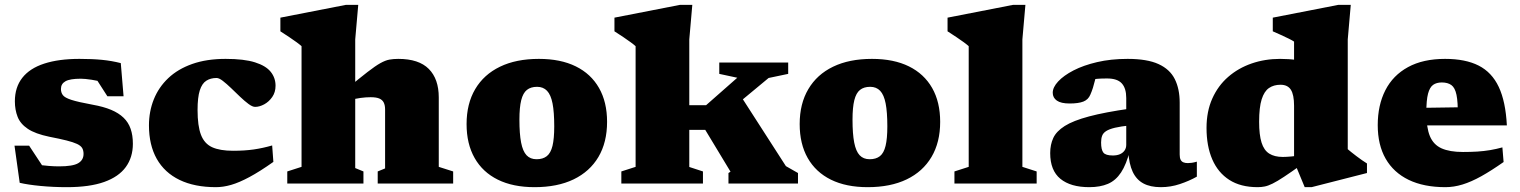

<svg xmlns="http://www.w3.org/2000/svg" viewBox="-20 -759 6284 794"><path d="M308.5 -515.5Q362 -515.5 402.2 -511.5Q442.5 -507.5 479.5 -498L491 -361H424L347.5 -480L414 -417Q387 -425 359 -429.2Q331 -433.5 314 -433.5Q269.5 -433.5 250.8 -423Q232 -412.5 232 -391Q232 -376.5 239.8 -365.8Q247.5 -355 275.2 -346Q303 -337 363 -326Q408 -318 439.5 -304.8Q471 -291.5 491 -272.2Q511 -253 520.2 -226.2Q529.5 -199.5 529.5 -164.5Q529.5 -108.5 500.2 -68.2Q471 -28 410.8 -6.5Q350.5 15 256.5 15Q200 15 147.8 10Q95.5 5 61.5 -3L40 -156.5H100.5L188.5 -23L103.5 -83Q118 -80 138.8 -77.2Q159.5 -74.5 182 -72.8Q204.5 -71 224 -71Q281 -71 303.2 -84Q325.5 -97 325.5 -122.5Q325.5 -137 319.8 -146.8Q314 -156.5 298.5 -163.8Q283 -171 255.5 -178Q228 -185 184 -193.5Q126 -205.5 95 -226.2Q64 -247 52.8 -276Q41.5 -305 41.5 -340Q41.5 -398 72.2 -437.2Q103 -476.5 163 -496Q223 -515.5 308.5 -515.5Z M913 -515.5Q989.5 -515.5 1034.5 -501.2Q1079.5 -487 1099.5 -462Q1119.5 -437 1119.5 -404.5Q1119.5 -377.5 1105.8 -357.8Q1092 -338 1072.5 -327.5Q1053 -317 1035 -317Q1024 -317 1007.5 -329.2Q991 -341.5 972.5 -359.2Q954 -377 935.5 -394.8Q917 -412.5 901.5 -424.5Q886 -436.5 875.5 -436.5Q851 -436.5 833.2 -425.2Q815.5 -414 806.2 -385.2Q797 -356.5 797 -304Q797 -238.5 811 -201.8Q825 -165 857.2 -150.2Q889.5 -135.5 944 -135.5Q992 -135.5 1029.8 -141Q1067.5 -146.5 1105.5 -157.5L1110.5 -89.5Q1054 -49.5 1011.5 -26.8Q969 -4 936 5.5Q903 15 873 15Q784.5 15 722.5 -15Q660.5 -45 628.2 -102.2Q596 -159.5 596 -240.5Q596 -298 616 -348Q636 -398 675.8 -435.8Q715.5 -473.5 775 -494.5Q834.5 -515.5 913 -515.5Z M1542 -50 1572.5 -62.5V-306.5Q1572.5 -323.5 1567 -334.8Q1561.5 -346 1548.8 -351.5Q1536 -357 1513 -357Q1493 -357 1471 -354Q1449 -351 1427.5 -345L1414.5 -392Q1467 -436 1499.8 -461.2Q1532.5 -486.5 1553.2 -498Q1574 -509.5 1590.5 -512.5Q1607 -515.5 1627 -515.5Q1712 -515.5 1753.2 -474Q1794.5 -432.5 1794.5 -356V-69L1854 -50V0H1542ZM1483 0H1168V-50L1227 -69V-568Q1220 -574.5 1206.8 -584.2Q1193.5 -594 1176.2 -605.5Q1159 -617 1139.5 -629.5V-686L1411 -739H1461.5L1449 -596V-64L1483 -50Z M2199 -100.5Q2225 -100.5 2241.2 -113.2Q2257.5 -126 2264.8 -155.8Q2272 -185.5 2272 -236.5Q2272 -295.5 2265 -331.2Q2258 -367 2242.2 -383.5Q2226.5 -400 2201 -400Q2175 -400 2159 -387.2Q2143 -374.5 2135.5 -344.8Q2128 -315 2128 -264Q2128 -205.5 2135 -169.5Q2142 -133.5 2157.5 -117Q2173 -100.5 2199 -100.5ZM2191 15Q2101.5 15 2038.8 -16Q1976 -47 1942.8 -105.5Q1909.5 -164 1909.5 -246Q1909.5 -330 1945.2 -390.5Q1981 -451 2047.8 -483.2Q2114.5 -515.5 2208.5 -515.5Q2298.5 -515.5 2361.2 -484.5Q2424 -453.5 2457.2 -395.2Q2490.5 -337 2490.5 -255Q2490.5 -170.5 2454.8 -110Q2419 -49.5 2352 -17.2Q2285 15 2191 15Z M2927 -244.5 3030.5 -382 3230 -72 3280 -43.5V0H2992.5V-43.5L3001 -49L2896.5 -222H2741.5V-324H2900L3029 -437.5L2954.5 -453.5V-500.5H3239.5V-453.5L3158.5 -436.5ZM2830.5 -68.5 2887 -50V0H2549.5V-50L2608.5 -69V-568Q2601.5 -574.5 2588.2 -584.2Q2575 -594 2557.8 -605.5Q2540.5 -617 2521 -629.5V-686L2792.5 -739H2843L2830.5 -596Z M3576.5 -100.5Q3602.5 -100.5 3618.8 -113.2Q3635 -126 3642.2 -155.8Q3649.5 -185.5 3649.5 -236.5Q3649.5 -295.5 3642.5 -331.2Q3635.5 -367 3619.8 -383.5Q3604 -400 3578.5 -400Q3552.5 -400 3536.5 -387.2Q3520.5 -374.5 3513 -344.8Q3505.5 -315 3505.5 -264Q3505.5 -205.5 3512.5 -169.5Q3519.5 -133.5 3535 -117Q3550.5 -100.5 3576.5 -100.5ZM3568.5 15Q3479 15 3416.2 -16Q3353.5 -47 3320.2 -105.5Q3287 -164 3287 -246Q3287 -330 3322.8 -390.5Q3358.5 -451 3425.2 -483.2Q3492 -515.5 3586 -515.5Q3676 -515.5 3738.8 -484.5Q3801.5 -453.5 3834.8 -395.2Q3868 -337 3868 -255Q3868 -170.5 3832.2 -110Q3796.5 -49.5 3729.5 -17.2Q3662.5 15 3568.5 15Z M4208 -69 4267 -50V0H3927V-50L3986 -69V-568Q3979 -574.5 3965.8 -584.2Q3952.5 -594 3935.2 -605.5Q3918 -617 3898.5 -629.5V-686L4170 -739H4220.5L4208 -596Z M4654.5 -310V-240.5Q4615 -236.5 4591 -230.8Q4567 -225 4554.5 -217Q4542 -209 4537.8 -197.5Q4533.5 -186 4533.5 -170Q4533.5 -139.5 4543 -127.8Q4552.5 -116 4582 -116Q4599.5 -116 4611.8 -121.5Q4624 -127 4630.8 -137Q4637.5 -147 4637.5 -160V-353.5Q4637.5 -394 4619 -414.2Q4600.5 -434.5 4558.5 -434.5Q4534 -434.5 4519.2 -433.2Q4504.5 -432 4494.5 -430L4518.5 -473Q4514 -449.5 4509.2 -430.5Q4504.5 -411.5 4499.8 -396.2Q4495 -381 4489 -367.5Q4480.5 -347 4460.2 -339Q4440 -331 4403.5 -331Q4367.5 -331 4350.5 -343Q4333.5 -355 4333.5 -375.5Q4333.5 -398 4356 -422.2Q4378.5 -446.5 4419.5 -467.8Q4460.5 -489 4517.2 -502.2Q4574 -515.5 4643 -515.5Q4724 -515.5 4771 -494Q4818 -472.5 4838.2 -432Q4858.5 -391.5 4858.5 -334.5V-120Q4858.5 -106.5 4862.2 -98.8Q4866 -91 4873.5 -87.8Q4881 -84.5 4892.5 -84.5Q4900 -84.5 4908.8 -85.8Q4917.5 -87 4929.5 -90.5V-28.5Q4897.5 -10.5 4859.2 2.2Q4821 15 4780.5 15Q4737 15 4708.2 -0.5Q4679.5 -16 4664.2 -48.5Q4649 -81 4646 -132L4653 -138Q4638 -79 4616 -45.8Q4594 -12.5 4562 1.2Q4530 15 4484.5 15Q4407.5 15 4365.2 -19.5Q4323 -54 4323 -126Q4323 -161 4335.8 -188.5Q4348.5 -216 4383.2 -238Q4418 -260 4483.5 -277.5Q4549 -295 4654.5 -310Z M5331.5 -321.5Q5331.5 -367.5 5318.2 -388Q5305 -408.5 5275.5 -408.5Q5247.5 -408.5 5227.8 -395Q5208 -381.5 5197.5 -348.2Q5187 -315 5187 -255.5Q5187 -201.5 5197 -169.5Q5207 -137.5 5228.8 -123.8Q5250.5 -110 5285 -110Q5299.5 -110 5321.2 -112Q5343 -114 5363 -118V-78.5Q5319 -47 5290.2 -28Q5261.5 -9 5242.8 0.2Q5224 9.5 5210 12.2Q5196 15 5181 15Q5110.5 15 5063.8 -15Q5017 -45 4993.2 -100Q4969.5 -155 4969.5 -230Q4969.5 -298 4993.2 -351.2Q5017 -404.5 5059 -441Q5101 -477.5 5156 -496.5Q5211 -515.5 5273.5 -515.5Q5310.5 -515.5 5341.2 -511Q5372 -506.5 5402.5 -496Q5433 -485.5 5470 -467H5331.5V-587Q5325 -591.5 5310 -599Q5295 -606.5 5277.2 -614.5Q5259.5 -622.5 5243.5 -629.5V-686L5515 -739H5566L5553.5 -596V-142Q5558.5 -137.5 5568 -130Q5577.5 -122.5 5589.2 -113.5Q5601 -104.5 5612.5 -96.5Q5624 -88.5 5633 -83V-43.5L5404 15H5375.5L5331.5 -91Z M5956 -515.5Q6040 -515.5 6094.8 -487.8Q6149.5 -460 6178 -399.5Q6206.5 -339 6211.5 -240.5H5824V-312.5L6060.5 -316L6008.5 -279.5Q6009.5 -337 6003.2 -366.8Q5997 -396.5 5982 -407.2Q5967 -418 5942.5 -418Q5920.5 -418 5906.5 -408Q5892.5 -398 5885.5 -371.5Q5878.5 -345 5878.5 -294Q5878.5 -231.5 5893.2 -196Q5908 -160.5 5941.5 -145.5Q5975 -130.5 6030 -130.5Q6062 -130.5 6089.5 -132.2Q6117 -134 6142.2 -138.2Q6167.5 -142.5 6193 -149.5L6198 -89Q6147.5 -53.5 6105.8 -30.2Q6064 -7 6028 4Q5992 15 5957.5 15Q5868 15 5805.5 -15.2Q5743 -45.5 5710.2 -102.8Q5677.5 -160 5677.5 -241.5Q5677.5 -324 5709 -385.8Q5740.5 -447.5 5802.8 -481.5Q5865 -515.5 5956 -515.5Z"/></svg>

Font: Newsreader 9pt ExtraBold
Style: Regular
Weight: 800
Designer: Hugues Gentile
Foundry: Production Type
Version: Version 1.003